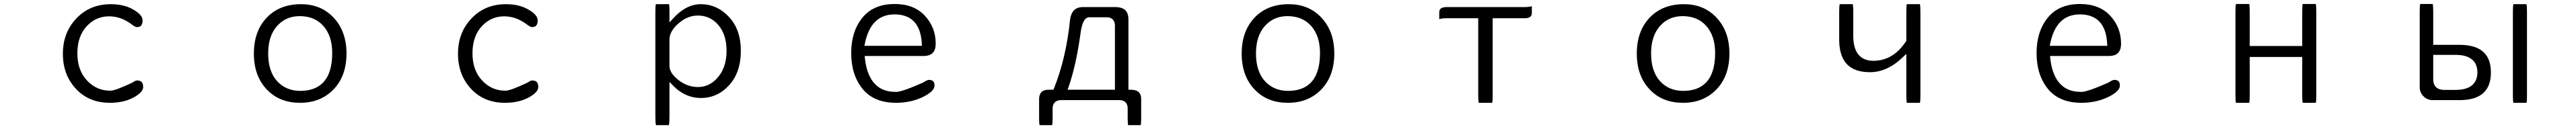

<svg xmlns="http://www.w3.org/2000/svg" viewBox="-20 -510 13040 654"><path d="M541 -488.8Q435.1 -488.8 366.7 -416.7Q298.3 -344.7 298.3 -237.8Q298.3 -125.5 370.6 -53.2Q435.1 11.2 536.1 11.2Q607.4 11.2 657.7 -16.6Q704.6 -43 704.6 -68.4Q704.6 -86.9 696.8 -94.7Q689 -102.1 673.8 -102.1Q665.5 -102.1 650.4 -91.3Q563.5 -50.3 540 -50.3Q538.6 -50.3 537.1 -50.3Q468.3 -50.3 419.9 -102.5Q371.6 -154.3 371.6 -239.7Q371.6 -330.1 423.8 -382.3Q468.8 -427.2 532.2 -427.2Q591.3 -427.2 644 -388.2Q656.2 -378.9 662.8 -375.7Q669.4 -372.6 671.9 -372.6Q686.5 -372.6 693.4 -379.4Q701.7 -387.7 701.7 -407.2Q701.7 -433.6 656.7 -460.4Q609.4 -488.8 541 -488.8Z M1497.1 -428.2Q1573.2 -428.2 1617.4 -377.7Q1661.6 -327.1 1661.6 -241.2Q1661.6 -137.7 1613.8 -89.8Q1573.2 -49.3 1500 -49.3Q1427.2 -49.3 1381.8 -99.6Q1337.4 -149.4 1337.4 -239.3Q1337.4 -326.2 1381.3 -377L1389.2 -385.3Q1432.1 -428.2 1497.1 -428.2ZM1503.9 -488.8Q1395 -488.8 1330.1 -420.4Q1265.1 -351.6 1265.1 -238.8Q1265.1 -121.1 1335 -51.8Q1397.5 11.2 1499 11.2Q1603 11.2 1668.5 -56.9Q1733.9 -125 1733.9 -239.3Q1733.9 -355.5 1663.1 -426.3Q1600.6 -488.8 1503.9 -488.8Z M2541 -488.8Q2435.1 -488.8 2366.7 -416.7Q2298.3 -344.7 2298.3 -237.8Q2298.3 -125.5 2370.6 -53.2Q2435.1 11.2 2536.1 11.2Q2607.4 11.2 2657.7 -16.6Q2704.6 -43 2704.6 -68.4Q2704.6 -86.9 2696.8 -94.7Q2689 -102.1 2673.8 -102.1Q2665.5 -102.1 2650.4 -91.3Q2563.5 -50.3 2540 -50.3Q2538.6 -50.3 2537.1 -50.3Q2468.3 -50.3 2419.9 -102.5Q2371.6 -154.3 2371.6 -239.7Q2371.6 -330.1 2423.8 -382.3Q2468.8 -427.2 2532.2 -427.2Q2591.3 -427.2 2644 -388.2Q2656.2 -378.9 2662.8 -375.7Q2669.4 -372.6 2671.9 -372.6Q2686.5 -372.6 2693.4 -379.4Q2701.7 -387.7 2701.7 -407.2Q2701.7 -433.6 2656.7 -460.4Q2609.4 -488.8 2541 -488.8Z M3368.7 -175.8V-310.5V-311Q3369.6 -352.5 3414.8 -391.8Q3460 -431.2 3512.7 -431.2Q3575.2 -431.2 3616.5 -382.6Q3657.7 -334 3657.7 -252.4Q3657.7 -161.1 3604.5 -107.9Q3565.4 -68.8 3512.9 -68.8Q3460.4 -68.8 3415 -103.5Q3368.7 -139.6 3368.7 -175.8ZM3365.7 124.5Q3368.7 112.3 3368.7 80.1V-94.7Q3387.7 -75.2 3389.2 -73.7Q3449.7 -13.2 3527.8 -13.2Q3611.8 -13.2 3670.9 -78.4Q3730 -143.6 3730 -252Q3730 -360.4 3669.4 -424.8Q3608.9 -488.8 3527.3 -488.8Q3452.6 -488.8 3386.7 -416L3368.7 -396.5V-456.1Q3368.7 -479.5 3366.2 -488.8H3299.8Q3297.4 -478.5 3297.4 -452.1V80.1Q3297.4 112.3 3300.3 124.5Z M4605 -402.3Q4642.1 -364.7 4646 -288.6L4646.5 -277.8H4355.5L4357.9 -290Q4372.6 -362.3 4409.9 -399.7Q4447.3 -437 4508.5 -437Q4569.8 -437 4605 -402.3ZM4356.9 -226.1H4653.3Q4685.5 -226.1 4700.9 -241.5Q4716.3 -256.8 4716.3 -289.1Q4716.3 -371.1 4661.1 -430.7Q4606 -489.7 4508.8 -489.7Q4401.4 -489.7 4345 -419.9Q4288.6 -350.1 4288.6 -241.2Q4288.6 -129.9 4346.7 -58.6Q4404.3 11.2 4515.6 11.2Q4591.3 11.2 4652.8 -19Q4681.6 -33.2 4696 -47.6Q4710.4 -62 4710.4 -76.2Q4710.4 -91.3 4703.6 -98.1Q4696.8 -105 4681.6 -105Q4677.7 -105 4670.2 -101.6Q4662.6 -98.1 4652.3 -91.3Q4545.4 -43.9 4514.6 -43.9Q4512.7 -43.9 4510.7 -44.4Q4448.2 -44.4 4410.6 -82.5Q4367.7 -125 4357.9 -214.8Z M5623.5 -55.2H5383.8L5388.7 -68.8Q5427.2 -178.2 5449.7 -343.3Q5458.5 -406.7 5480.5 -418.9Q5485.8 -421.9 5491.7 -422.4H5492.2H5583H5583.5Q5602.1 -421.9 5612.5 -411.4Q5623 -400.9 5623.5 -382.3V-381.8ZM5753.9 124.5Q5756.3 114.7 5756.3 89.8V-4.9V-5.4Q5756.3 -6.8 5756.3 -8.3Q5756.3 -30.8 5745.1 -42Q5731.9 -55.2 5702.1 -55.2H5691.9V-411.1Q5691.9 -442.4 5676.3 -458Q5660.6 -473.6 5626 -474.1H5461.9Q5432.6 -474.1 5416.5 -458Q5401.9 -443.4 5397 -414.6Q5377 -216.3 5314.9 -61.5L5312.5 -55.2H5290Q5263.7 -55.2 5251.7 -43.2Q5239.7 -31.2 5239.7 -6.8Q5239.7 -5.9 5239.7 -4.9V89.8Q5239.7 114.7 5242.2 124.5H5305.7Q5308.1 114.7 5308.1 89.8V39.1V38.6Q5308.6 19.5 5319.3 8.8Q5330.1 -2 5349.1 -2.4H5349.6H5647.5H5647.9Q5666.5 -2 5677.2 8.8Q5688 19.5 5688 39.1V89.8Q5688 114.7 5690.4 124.5Z M6497.1 -428.2Q6573.2 -428.2 6617.4 -377.7Q6661.6 -327.1 6661.6 -241.2Q6661.6 -137.7 6613.8 -89.8Q6573.2 -49.3 6500 -49.3Q6427.2 -49.3 6381.8 -99.6Q6337.4 -149.4 6337.4 -239.3Q6337.4 -326.2 6381.3 -377L6389.2 -385.3Q6432.1 -428.2 6497.1 -428.2ZM6503.9 -488.8Q6395 -488.8 6330.1 -420.4Q6265.1 -351.6 6265.1 -238.8Q6265.1 -121.1 6335 -51.8Q6397.5 11.2 6499 11.2Q6603 11.2 6668.5 -56.9Q6733.9 -125 6733.9 -239.3Q6733.9 -355.5 6663.1 -426.3Q6600.6 -488.8 6503.9 -488.8Z M7533.2 11.2Q7535.6 0.5 7535.6 -28.3V-417.5H7696.3Q7718.8 -417.5 7727.5 -426.3Q7733.9 -432.6 7733.9 -445.8V-478.5Q7718.8 -474.1 7696.3 -474.1H7301.8Q7280.3 -474.1 7271.5 -465.3Q7265.1 -459 7265.1 -445.8V-413.1Q7279.8 -417.5 7301.8 -417.5H7462.4V-28.3Q7462.4 0.5 7464.8 11.2Z M8497.1 -428.2Q8573.2 -428.2 8617.4 -377.7Q8661.6 -327.1 8661.6 -241.2Q8661.6 -137.7 8613.8 -89.8Q8573.2 -49.3 8500 -49.3Q8427.2 -49.3 8381.8 -99.6Q8337.4 -149.4 8337.4 -239.3Q8337.4 -326.2 8381.3 -377L8389.2 -385.3Q8432.1 -428.2 8497.1 -428.2ZM8503.9 -488.8Q8395 -488.8 8330.1 -420.4Q8265.1 -351.6 8265.1 -238.8Q8265.1 -121.1 8335 -51.8Q8397.5 11.2 8499 11.2Q8603 11.2 8668.5 -56.9Q8733.9 -125 8733.9 -239.3Q8733.9 -355.5 8663.1 -426.3Q8600.6 -488.8 8503.9 -488.8Z M9292 -488.8Q9289.6 -478 9289.6 -449.2V-304.7Q9291 -222.2 9330.6 -182.6Q9369.1 -144 9445.3 -144Q9533.2 -144 9611.8 -220.2L9629.4 -236.8V-23.4L9630.9 4.9Q9631.3 8.3 9631.8 11.2H9698.2Q9700.7 1.5 9700.7 -23.4V-449.2Q9700.7 -478 9698.2 -488.8H9631.8Q9629.4 -478 9629.4 -449.2V-302.7Q9611.3 -275.9 9593.3 -257.3Q9537.6 -201.7 9462.9 -201.7Q9418.5 -201.7 9392.6 -227.1Q9361.8 -257.8 9360.8 -324.2V-449.2Q9360.8 -469.7 9359.4 -481.4L9358.4 -488.8Z M10605 -402.3Q10642.1 -364.7 10646 -288.6L10646.5 -277.8H10355.5L10357.9 -290Q10372.6 -362.3 10409.9 -399.7Q10447.3 -437 10508.5 -437Q10569.8 -437 10605 -402.3ZM10356.9 -226.1H10653.3Q10685.5 -226.1 10700.9 -241.5Q10716.3 -256.8 10716.3 -289.1Q10716.3 -371.1 10661.1 -430.7Q10606 -489.7 10508.8 -489.7Q10401.4 -489.7 10345 -419.9Q10288.6 -350.1 10288.6 -241.2Q10288.6 -129.9 10346.7 -58.6Q10404.3 11.2 10515.6 11.2Q10591.3 11.2 10652.8 -19Q10681.6 -33.2 10696 -47.6Q10710.4 -62 10710.4 -76.2Q10710.4 -91.3 10703.6 -98.1Q10696.8 -105 10681.6 -105Q10677.7 -105 10670.2 -101.6Q10662.6 -98.1 10652.3 -91.3Q10545.4 -43.9 10514.6 -43.9Q10512.7 -43.9 10510.7 -44.4Q10448.2 -44.4 10410.6 -82.5Q10367.7 -125 10357.9 -214.8Z M11635.7 -489.7Q11633.3 -478.5 11633.3 -449.2V-276.9H11367.7V-449.2Q11367.7 -478.5 11365.2 -489.7H11297.9Q11295.4 -478.5 11295.4 -449.2V-28.3Q11295.4 0.5 11297.9 11.2H11365.2Q11367.7 0.5 11367.7 -28.3V-221.2H11633.3V-28.3Q11633.3 0.5 11635.7 11.2H11702.1Q11704.6 0.5 11704.6 -28.3V-449.2Q11704.6 -478.5 11702.1 -489.7Z M12296.4 -231.9H12409.2Q12469.7 -231.9 12497.6 -204.1Q12520 -181.6 12520 -143.1Q12520 -104.5 12497.6 -82Q12469.7 -54.2 12409.2 -54.2H12350.6Q12313.5 -55.2 12301.3 -81.5Q12296.9 -92.3 12296.4 -106V-106.4ZM12230.5 -489.7Q12228 -479 12228 -451.2V-67.4Q12228 -41 12247.3 -21.7Q12266.6 -2.4 12293.9 -2.4H12434.6Q12516.1 -3.9 12553.7 -42Q12588.4 -76.2 12588.4 -142.6Q12588.4 -209 12553.7 -243.2Q12516.1 -281.2 12434.6 -282.7H12296.4V-451.2Q12296.4 -479 12293.9 -489.7ZM12702.1 -488.8Q12699.7 -478 12699.7 -449.2V-27.3Q12699.7 0.5 12702.1 11.2H12768.6Q12771 0.5 12771 -27.3V-449.2Q12771 -478 12768.6 -488.8Z"/></svg>

Font: YuPearl-ExtraLight
Style: ExtraLight
Weight: 200
Designer: Max Yao
Foundry: Max-Everyday
Version: Version 1.011; ttfautohint (v1.8.3)